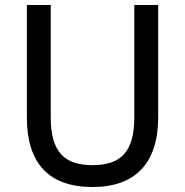

<svg xmlns="http://www.w3.org/2000/svg" viewBox="-20 -740 744 772"><path d="M88 -720V-268C88 -84 176 12 352 12C524 12 616 -84 616 -268V-720H520V-268C520 -128 464 -76 352 -76C240 -76 184 -128 184 -268V-720Z"/></svg>

Font: Kufam Arabic Latin Roman Normal
Style: Regular
Weight: 400
Designer: Wael Morcos & Artur Schmal
Version: Version 1.200;PS 001.200;hotconv 1.0.88;makeotf.lib2.5.64775